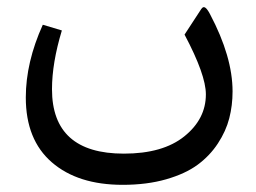

<svg xmlns="http://www.w3.org/2000/svg" viewBox="-20 -326 721 541"><path d="M325.7 194.8Q199.2 194.8 126 131.3Q52.7 67.9 52.7 -51.3Q52.7 -150.4 100.6 -256.3L154.3 -240.2Q126.5 -148.4 126.5 -74.7Q126.5 106.9 329.1 106.9Q439 106.9 499.5 58.1Q560.1 9.3 560.1 -60.1Q560.1 -115.2 500 -228.5L546.9 -300.3Q549.8 -304.7 552.7 -305.7Q555.7 -306.6 558.8 -304.2Q562 -301.8 564.9 -297.6Q567.9 -293.5 571.8 -286.1Q635.3 -166 635.3 -68.4Q635.3 -28.8 626 7.3Q616.7 43.5 594 78.1Q571.3 112.8 536.9 138.2Q502.4 163.6 448.2 179.2Q394 194.8 325.7 194.8Z"/></svg>

Font: Sahel FD
Style: FD
Weight: 400
Foundry: Saber Rastikerdar (saber.rastikerdar@gmail.com)
Version: Version 3.3.1